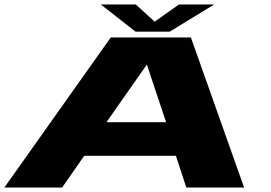

<svg xmlns="http://www.w3.org/2000/svg" viewBox="-20 -844 1218 864"><path d="M-0.5 0 478.5 -675.5H839L1078.5 0H818.5L771.5 -143H359L259.5 0ZM459 -294H727.5L641 -553H640.5ZM590 -701.5 433.5 -824H591L676 -746.5L785.5 -824H944L743.5 -701.5Z"/></svg>

Font: Anybody UltraExpanded ExtraBold
Style: Italic
Weight: 800
Width: 9
Italic angle: -10°
Designer: Tyler Finck
Foundry: Etcetera Type Company
Version: Version 1.010; ttfautohint (v1.8.3) -l 8 -r 50 -G 200 -x 14 